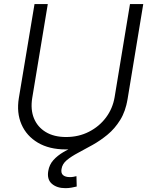

<svg xmlns="http://www.w3.org/2000/svg" viewBox="-20 -748 749 975"><path d="M313.5 10.7Q230 10.7 172.4 -23.4Q114.7 -57.6 89.1 -116.5Q63.5 -175.3 75.7 -250L155.3 -727.5H222.7L143.6 -250Q134.3 -191.9 152.3 -147.5Q170.4 -103 212.2 -77.6Q253.9 -52.2 315.9 -52.2Q379.4 -52.2 431.6 -78.9Q483.9 -105.5 518.1 -151.1Q552.2 -196.8 562 -254.4L640.1 -727.5H707.5L627.9 -245.1Q615.7 -170.4 571.8 -112.5Q527.8 -54.7 461.2 -22Q394.5 10.7 313.5 10.7ZM312 207.5Q269 207.5 243.4 185.3Q217.8 163.1 225.1 120.1Q230.5 87.9 251.2 64.9Q272 42 302.7 23.9Q333.5 5.9 369.6 -11.2Q405.8 -28.3 442.4 -48.3Q479 -68.4 511.2 -94.7Q543.5 -121.1 566.7 -158.4Q589.8 -195.8 598.1 -247.6L627.9 -245.1Q617.7 -182.6 590.3 -138.7Q563 -94.7 526.4 -64.5Q489.7 -34.2 450.9 -12.5Q412.1 9.3 377.4 27.6Q342.8 45.9 319.6 64.9Q296.4 84 292.5 109.9Q288.6 130.9 300 141.1Q311.5 151.4 335.4 151.4Q344.2 151.4 352.8 149.9Q361.3 148.4 368.2 146.5L369.6 199.2Q357.4 202.1 343 204.8Q328.6 207.5 312 207.5Z"/></svg>

Font: Inter 24pt Light
Style: Italic
Weight: 300
Italic angle: -9.3988°
Designer: Rasmus Andersson
Foundry: rsms
Version: Version 4.001;git-66647c0bb